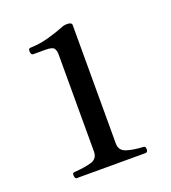

<svg xmlns="http://www.w3.org/2000/svg" viewBox="-107 -820 633 709"><g transform="rotate(-20 210.0 -465.5)"><path d="M74 -192Q68 -193 67 -204.5Q66 -216 75 -216Q119 -219 143.5 -227Q168 -235 168 -263V-643Q168 -659 162 -668Q156 -677 128 -677H79Q72 -678 71 -690.5Q70 -703 79 -703Q116 -704 151.5 -714Q187 -724 212 -734Q222 -739 236 -739Q254 -739 254 -728V-263Q254 -235 280 -226.5Q306 -218 346 -216Q354 -216 354 -204.5Q354 -193 346 -192Z"/></g></svg>

Font: Zen Old Mincho
Style: Bold
Weight: 700
Designer: Yoshimichi Ohira
Foundry: Positype
Version: Version 1.500